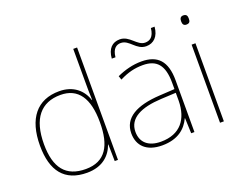

<svg xmlns="http://www.w3.org/2000/svg" viewBox="-118 -985 1537 1220"><g transform="rotate(-20 650.5 -375.0)"><path d="M283 10C388 10 444 -46 468 -113H470L472 0H494V-760H468V-543C468 -501 468 -459 470 -414H468C446 -484 387 -538 291 -538C141 -538 59 -437 59 -254C59 -83 131 10 283 10ZM283 -15C149 -15 86 -94 86 -254C86 -427 159 -513 291 -513C410 -513 468 -426 468 -266V-263C468 -107 416 -15 283 -15Z M677 -618H702C708 -678 737 -692 764 -692C822 -692 843 -617 911 -617C961 -617 997 -651 1002 -716H977C971 -655 941 -641 912 -641C858 -641 832 -716 766 -716C715 -716 682 -684 677 -618ZM847 -537C788 -537 733 -522 680 -498L689 -472C746 -501 794 -512 847 -512C940 -512 985 -463 985 -343V-300L882 -294C725 -285 631 -234 631 -129C631 -45 685 10 791 10C899 10 955 -42 983 -103H985L989 0H1011V-350C1011 -480 956 -537 847 -537ZM884 -270 985 -275V-220C983 -99 924 -15 791 -15C706 -15 659 -58 659 -129C659 -222 748 -263 884 -270Z M1197 -721C1177 -721 1172 -706 1172 -690C1172 -673 1177 -659 1197 -659C1221 -659 1224 -673 1224 -690C1224 -706 1221 -721 1197 -721ZM1210 -528H1184V0H1210Z"/></g></svg>

Font: Noto Sans Devanagari UI Thin
Style: Regular
Weight: 100
Designer: Jelle Bosma - Monotype Design Team
Foundry: Monotype Imaging Inc.
Version: Version 2.004